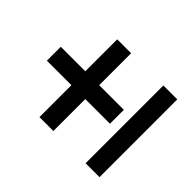

<svg xmlns="http://www.w3.org/2000/svg" viewBox="-130 -697 859 859"><g transform="rotate(-45 300.0 -267.5)"><path d="M344 -380H546V-292H344V-136H256V-292H54V-380H256V-535H344ZM54 0V-88H546V0Z"/></g></svg>

Font: Muli-Bold
Style: Bold
Weight: 700
Version: Version 2.000